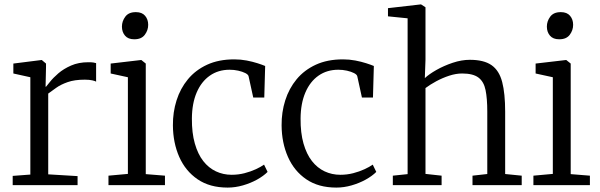

<svg xmlns="http://www.w3.org/2000/svg" viewBox="-20 -839 2718 870"><path d="M37.5 0V-42L117.5 -48V-489L40.5 -506V-551L167.5 -567H169.5L188.5 -551V-535L186.5 -446H188.5Q193 -451 206.8 -468.5Q220.5 -486 244.2 -506.5Q268 -527 302 -542Q336 -557 380.5 -557Q395 -557 402.8 -555.8Q410.5 -554.5 415.5 -553V-469Q412.5 -471.5 398.8 -474.8Q385 -478 364.5 -478Q318 -478 286.8 -467Q255.5 -456 234.8 -441.2Q214 -426.5 198.5 -415V-49L331.5 -41V0Z M559.5 -51V-489L481.5 -506V-551L618.5 -567H620.5L640.5 -551V-50L727.5 -43V0H471.5V-43ZM588 -661Q560.5 -661 546.5 -677.5Q532.5 -694 532.5 -718.5Q532.5 -743 547.8 -763.5Q563 -784 595 -784H596Q623.5 -784 637.5 -767.5Q651.5 -751 651.5 -726.5Q651.5 -702 636.2 -681.5Q621 -661 589 -661Z M763.5 -271Q763 -330.5 780 -384.2Q797 -438 831.5 -479.8Q866 -521.5 918.5 -545.8Q971 -570 1041.5 -570Q1070.5 -570 1097.8 -564.8Q1125 -559.5 1146.8 -552.5Q1168.5 -545.5 1181.5 -540L1177.5 -397H1127.5L1106.5 -493Q1105 -501 1091.8 -507.8Q1078.5 -514.5 1059.5 -518.8Q1040.5 -523 1020.5 -523Q969 -523 930.8 -496.2Q892.5 -469.5 871.2 -420Q850 -370.5 849.5 -302Q849 -237 862.8 -188.8Q876.5 -140.5 901 -109.2Q925.5 -78 958.5 -62.5Q991.5 -47 1029.5 -47Q1060 -47 1088 -54.2Q1116 -61.5 1138.8 -72Q1161.5 -82.5 1176.5 -93L1192.5 -60Q1174 -41.5 1144.8 -25.2Q1115.5 -9 1080.8 1Q1046 11 1011.5 11Q930.5 11 875.5 -26.5Q820.5 -64 792.2 -128Q764 -192 763.5 -271Z M1256 -271Q1255.5 -330.5 1272.5 -384.2Q1289.5 -438 1324 -479.8Q1358.5 -521.5 1411 -545.8Q1463.5 -570 1534 -570Q1563 -570 1590.2 -564.8Q1617.5 -559.5 1639.2 -552.5Q1661 -545.5 1674 -540L1670 -397H1620L1599 -493Q1597.5 -501 1584.2 -507.8Q1571 -514.5 1552 -518.8Q1533 -523 1513 -523Q1461.5 -523 1423.2 -496.2Q1385 -469.5 1363.8 -420Q1342.5 -370.5 1342 -302Q1341.5 -237 1355.2 -188.8Q1369 -140.5 1393.5 -109.2Q1418 -78 1451 -62.5Q1484 -47 1522 -47Q1552.5 -47 1580.5 -54.2Q1608.5 -61.5 1631.2 -72Q1654 -82.5 1669 -93L1685 -60Q1666.5 -41.5 1637.2 -25.2Q1608 -9 1573.2 1Q1538.5 11 1504 11Q1423 11 1368 -26.5Q1313 -64 1284.8 -128Q1256.5 -192 1256 -271Z M1827 -50V-756L1738 -765V-802L1886 -819H1888L1908 -806V-568L1905 -485Q1923.5 -502.5 1957.2 -521.8Q1991 -541 2031.2 -554.5Q2071.5 -568 2109 -568Q2172.5 -568 2207.2 -543.8Q2242 -519.5 2255.5 -467.5Q2269 -415.5 2269 -333V-50.5L2344 -43V0H2121V-43L2188 -50.5V-334Q2188 -392.5 2180.2 -430.8Q2172.5 -469 2148 -487.5Q2123.5 -506 2074 -506Q2046 -506 2015.5 -496Q1985 -486 1956.8 -470.8Q1928.5 -455.5 1908 -440V-51L1981 -43V0H1760V-43Z M2485 -51V-489L2407 -506V-551L2544 -567H2546L2566 -551V-50L2653 -43V0H2397V-43ZM2513.5 -661Q2486 -661 2472 -677.5Q2458 -694 2458 -718.5Q2458 -743 2473.2 -763.5Q2488.5 -784 2520.5 -784H2521.5Q2549 -784 2563 -767.5Q2577 -751 2577 -726.5Q2577 -702 2561.8 -681.5Q2546.5 -661 2514.5 -661Z"/></svg>

Font: Merriweather 7pt Light
Style: Regular
Weight: 300
Designer: Eben Sorkin
Foundry: Eben Sorkin
Version: Version 2.200;gftools[0.9.31]